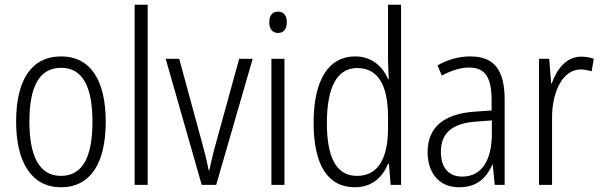

<svg xmlns="http://www.w3.org/2000/svg" viewBox="-20 -780 2536 810"><path d="M426 -267C426 -439 363 -542 238 -542C113 -542 48 -443 48 -267C48 -93 115 10 237 10C363 10 426 -93 426 -267ZM104 -267C104 -413 145 -494 238 -494C332 -494 370 -408 370 -267C370 -118 329 -38 237 -38C146 -38 104 -121 104 -267Z M603 0V-760H548V0Z M831 0H892L1046 -532H989L891 -176C879 -134 870 -94 863 -62H860C853 -102 842 -143 831 -183L736 -532H679Z M1153 -731C1128 -731 1116 -713 1116 -686C1116 -658 1129 -641 1153 -641C1177 -641 1190 -658 1190 -686C1190 -713 1178 -731 1153 -731ZM1180 -532H1125V0H1180Z M1477 10C1552 10 1595 -35 1617 -89H1621L1628 0H1672V-760H1617V-527C1617 -503 1619 -475 1620 -446H1617C1595 -499 1549 -542 1478 -542C1367 -542 1303 -444 1303 -262C1303 -84 1363 10 1477 10ZM1486 -38C1398 -38 1359 -117 1359 -261C1359 -412 1402 -493 1487 -493C1576 -493 1617 -419 1617 -286V-240C1617 -111 1575 -38 1486 -38Z M1964 -542C1915 -542 1867 -528 1826 -504L1844 -461C1886 -484 1924 -495 1959 -495C2025 -495 2054 -457 2054 -355V-314L1983 -309C1855 -300 1784 -245 1784 -139C1784 -55 1828 10 1917 10C1993 10 2032 -30 2057 -85H2059L2067 0H2109V-359C2109 -485 2065 -542 1964 -542ZM1989 -267 2055 -272V-216C2055 -105 2013 -35 1930 -35C1874 -35 1840 -71 1840 -140C1840 -219 1888 -260 1989 -267Z M2432 -541C2368 -541 2329 -487 2308 -429H2305L2297 -532H2254V0H2309V-282C2308 -391 2354 -487 2429 -487C2446 -487 2463 -483 2476 -479L2485 -532C2469 -538 2450 -541 2432 -541Z"/></svg>

Font: Noto Sans Thai Looped Condensed Light
Style: Regular
Weight: 300
Width: 3
Designer: Sasikarn Vongin, Ben Mitchell
Foundry: The Fontpad Ltd
Version: Version 1.001